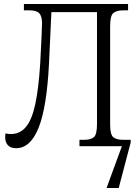

<svg xmlns="http://www.w3.org/2000/svg" viewBox="-20 -734 704 964"><path d="M61 10Q33 10 19.5 -5Q6 -20 6 -45Q6 -53 7 -64Q22 -61 35 -61Q80 -61 110 -96.5Q140 -132 157 -210.5Q174 -289 182 -417Q186 -498 188.5 -547.5Q191 -597 191 -618Q191 -652 177.5 -667Q164 -682 129 -682H100V-714H623V-682H598Q565 -682 549 -668.5Q533 -655 533 -603V-108Q533 -58 549 -45Q565 -32 598 -32H636V-18L576 210H515L592 0H379V-32H402Q436 -32 451.5 -45.5Q467 -59 467 -111V-673H238L226 -414Q215 -196 174 -93Q133 10 61 10Z"/></svg>

Font: Noto Serif SemiCondensed Light
Style: Regular
Weight: 300
Width: 4
Designer: Monotype Design Team
Foundry: Monotype Imaging Inc.
Version: Version 2.013